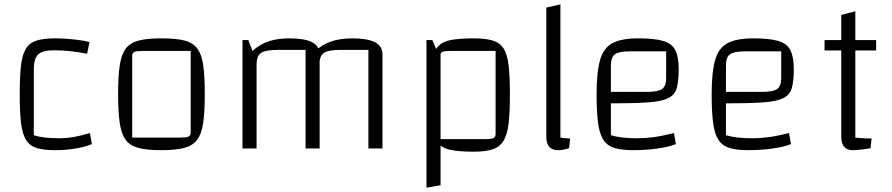

<svg xmlns="http://www.w3.org/2000/svg" viewBox="-20 -685 4115 886"><path d="M234 8Q181 8 149 -2Q117 -12 100 -39.5Q83 -67 77 -118Q71 -169 71 -250Q71 -332 77 -383Q83 -434 100 -461Q117 -488 149.5 -498Q182 -508 234 -508Q260 -508 287.5 -506Q315 -504 342 -500.5Q369 -497 393 -491L382 -437Q342 -445 304 -449Q266 -453 229 -453Q176 -453 156 -433.5Q136 -414 136 -365V-61Q178 -47 256 -47Q286 -47 316.5 -52Q347 -57 395 -71L404 -20Q373 -7 327.5 0.5Q282 8 234 8Z M725 8Q660 8 620.5 -2Q581 -12 560.5 -39Q540 -66 532.5 -117Q525 -168 525 -250Q525 -332 532.5 -383Q540 -434 560.5 -461Q581 -488 620.5 -498Q660 -508 725 -508Q790 -508 829.5 -498.5Q869 -489 890 -461.5Q911 -434 918 -383Q925 -332 925 -250Q925 -168 917.5 -117Q910 -66 889 -39Q868 -12 828.5 -2Q789 8 725 8ZM590 -50H809Q839 -50 849.5 -54.5Q860 -59 860 -74V-450H641Q610 -450 600 -445.5Q590 -441 590 -426Z M1099 0V-500H1126L1145 -450Q1178 -480 1219 -494Q1260 -508 1316 -508Q1386 -508 1420.5 -490Q1455 -472 1455 -434V0H1390V-455H1265Q1206 -455 1185 -441Q1164 -427 1164 -387V0ZM1390 0V-500L1435 -450Q1468 -480 1509 -494Q1550 -508 1606 -508Q1676 -508 1710.5 -490Q1745 -472 1745 -434V0H1680V-455H1555Q1496 -455 1475 -441Q1454 -427 1454 -387V0Z M2166 15Q2098 15 2058 6.5Q2018 -2 1998 -28.5Q1978 -55 1972 -108Q1966 -161 1966 -250Q1966 -337 1972 -389Q1978 -441 1998 -466.5Q2018 -492 2058 -500Q2098 -508 2166 -508Q2220 -508 2253.5 -498Q2287 -488 2304 -461Q2321 -434 2327 -383Q2333 -332 2333 -250Q2333 -167 2327 -115Q2321 -63 2303 -34.5Q2285 -6 2252 4.5Q2219 15 2166 15ZM2013 -43H2218Q2247 -43 2257 -47.5Q2267 -52 2267 -67V-450H2061Q2034 -450 2023.5 -446.5Q2013 -443 2013 -433ZM1948 181V-500H1975L2013 -412V170Z M2566 -50Q2573 -49 2585.5 -47.5Q2598 -46 2611 -46L2606 -1Q2589 4 2578.5 6Q2568 8 2556 8Q2528 8 2514.5 -7.5Q2501 -23 2501 -55V-650L2566 -665Z M2902 8Q2848 8 2814.5 -2.5Q2781 -13 2763.5 -41Q2746 -69 2739.5 -119.5Q2733 -170 2733 -250Q2733 -352 2749 -408Q2765 -464 2806.5 -486Q2848 -508 2925 -508Q3000 -508 3040.5 -496Q3081 -484 3096.5 -453Q3112 -422 3112 -365Q3112 -311 3103 -279Q3094 -247 3063.5 -232Q3033 -217 2970 -212.5Q2907 -208 2799 -208H2769V-261H2965Q3017 -261 3035.5 -274.5Q3054 -288 3054 -325V-448H2887Q2836 -448 2817.5 -434.5Q2799 -421 2799 -383V-61Q2845 -47 2919 -47Q2958 -47 2995.5 -52Q3033 -57 3090 -71L3099 -20Q3067 -7 3013 0.5Q2959 8 2902 8Z M3433 8Q3379 8 3345.5 -2.5Q3312 -13 3294.5 -41Q3277 -69 3270.5 -119.5Q3264 -170 3264 -250Q3264 -352 3280 -408Q3296 -464 3337.5 -486Q3379 -508 3456 -508Q3531 -508 3571.5 -496Q3612 -484 3627.5 -453Q3643 -422 3643 -365Q3643 -311 3634 -279Q3625 -247 3594.5 -232Q3564 -217 3501 -212.5Q3438 -208 3330 -208H3300V-261H3496Q3548 -261 3566.5 -274.5Q3585 -288 3585 -325V-448H3418Q3367 -448 3348.5 -434.5Q3330 -421 3330 -383V-61Q3376 -47 3450 -47Q3489 -47 3526.5 -52Q3564 -57 3621 -71L3630 -20Q3598 -7 3544 0.5Q3490 8 3433 8Z M3916 8Q3889 8 3875.5 -7.5Q3862 -23 3862 -55V-616L3927 -633V-50Q3939 -49 3955.5 -47.5Q3972 -46 4002 -46L3997 -1Q3967 4 3947.5 6Q3928 8 3916 8ZM3785 -452V-500H4023V-452Z"/></svg>

Font: Changa ExtraLight
Style: Regular
Weight: 250
Designer: Eduardo Rodriguez Tunni
Foundry: Eduardo Rodriguez Tunni
Version: Version 3.002; ttfautohint (v1.8.2)